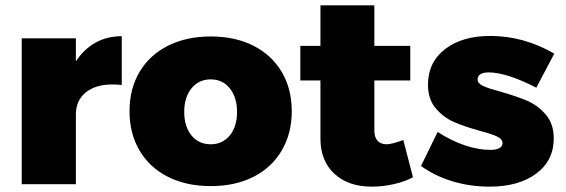

<svg xmlns="http://www.w3.org/2000/svg" viewBox="-20 -687 2111 716"><path d="M434 -552V-370Q422 -372 399 -372Q336 -372 299.5 -342Q263 -312 263 -260V0H61V-544H263V-458Q292 -503 335.5 -527.5Q379 -552 434 -552Z M1068 -272Q1068 -189 1030.5 -125.5Q993 -62 925 -27.5Q857 7 766 7Q675 7 606.5 -27.5Q538 -62 500.5 -125.5Q463 -189 463 -272Q463 -356 500.5 -419Q538 -482 606.5 -516.5Q675 -551 766 -551Q857 -551 925 -516.5Q993 -482 1030.5 -419Q1068 -356 1068 -272ZM667 -270Q667 -215 694 -182Q721 -149 766 -149Q810 -149 837 -182Q864 -215 864 -270Q864 -324 837 -357.5Q810 -391 766 -391Q721 -391 694 -357.5Q667 -324 667 -270Z M1520 -26Q1491 -10 1449.5 -0.5Q1408 9 1366 9Q1279 9 1227 -39Q1175 -87 1175 -170V-387H1100V-516H1175V-667H1376V-516H1510V-387H1376V-201Q1376 -175 1388 -162Q1400 -149 1422 -149Q1441 -149 1484 -165Z M1802 -417Q1783 -417 1772 -410.5Q1761 -404 1761 -391Q1761 -376 1781.5 -366.5Q1802 -357 1847 -345Q1907 -328 1946.5 -311Q1986 -294 2015.5 -259.5Q2045 -225 2045 -171Q2045 -88 1979.5 -39.5Q1914 9 1806 9Q1734 9 1668.5 -10.5Q1603 -30 1550 -68L1612 -195Q1663 -162 1713.5 -145Q1764 -128 1809 -128Q1830 -128 1842 -134.5Q1854 -141 1854 -153Q1854 -168 1834.5 -177.5Q1815 -187 1770 -199Q1712 -215 1673 -232Q1634 -249 1605 -283Q1576 -317 1576 -371Q1576 -455 1640 -504Q1704 -553 1808 -553Q1933 -553 2047 -487L1980 -360Q1869 -417 1802 -417Z"/></svg>

Font: #9Slide03 Montserrat ExtraBold
Style: Regular
Weight: 800
Designer: Julieta Ulanovsky
Foundry: Julieta Ulanovsky
Version: Version 6.001